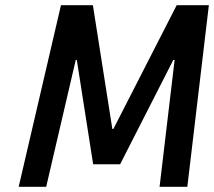

<svg xmlns="http://www.w3.org/2000/svg" viewBox="-20 -720 825 740"><path d="M52 0 215 -700H338L413 -223H417L661 -700H785L702 0H595L653 -489H648L443 -87H339L276 -489H272L158 0Z"/></svg>

Font: Cuprum SemiBold
Style: Italic
Weight: 600
Italic angle: -10°
Version: Version 3.000